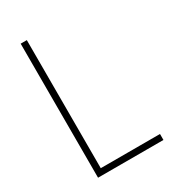

<svg xmlns="http://www.w3.org/2000/svg" viewBox="-183 -829 810 918"><g transform="rotate(-30 222.5 -370.0)"><path d="M82 0V-740H116V-33H443V0Z"/></g></svg>

Font: Encode Sans Condensed Condensed Thin
Style: Regular
Weight: 100
Width: 3
Designer: Multiple Designers
Foundry: Impallari Type
Version: Version 3.000; ttfautohint (v1.8.3) -l 8 -r 50 -G 200 -x 14 